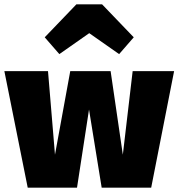

<svg xmlns="http://www.w3.org/2000/svg" viewBox="-25 -860 818 880"><path d="M668 0H441L383 -358L328 0H102L-5 -534H195L227 -151L297 -534H482L538 -151L583 -534H773ZM180 -689 325 -840H443L588 -689L521 -612L384 -708L247 -612Z"/></svg>

Font: FiraGO Heavy
Style: Regular
Weight: 900
Designer: bBox Type
Foundry: bBox Type GmbH
Version: Version 1.001